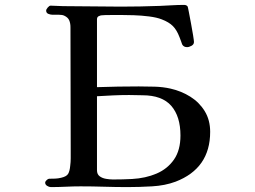

<svg xmlns="http://www.w3.org/2000/svg" viewBox="-20 -759 1040 782"><path d="M715 -207Q715 -285 677.5 -328Q640 -371 560 -371Q547 -371 533.5 -371.5Q520 -372 506 -372Q473 -372 440.5 -370.5Q408 -369 375 -367V-66Q375 -49 386 -41Q397 -33 412.5 -30.5Q428 -28 440 -28Q460 -28 479.5 -28.5Q499 -29 518 -30Q573 -33 617.5 -52Q662 -71 688.5 -109Q715 -147 715 -207ZM836 -222Q836 -73 695 -19Q652 -3 599 0Q546 3 500 3Q452 3 404 1.5Q356 0 308 0Q278 0 247.5 1.5Q217 3 187 3Q180 3 172 -2Q164 -7 164 -15Q164 -20 170 -25.5Q176 -31 180 -31Q192 -31 204.5 -31.5Q217 -32 229 -35Q251 -40 257.5 -51Q264 -62 266 -84Q268 -99 268 -114.5Q268 -130 268 -146Q268 -272 267.5 -397.5Q267 -523 267 -649Q267 -664 262 -676Q257 -688 242 -695Q234 -699 219 -699Q204 -699 193 -699Q186 -699 177 -702.5Q168 -706 168 -716Q168 -721 174.5 -728.5Q181 -736 186 -736Q199 -736 211.5 -735Q224 -734 237 -734Q296 -734 355 -733Q414 -732 472 -732Q552 -732 631 -735Q656 -736 680.5 -737.5Q705 -739 730 -739Q739 -739 744 -733Q745 -732 749 -711Q753 -690 758 -663.5Q763 -637 766.5 -615Q770 -593 770 -588Q770 -578 760 -572.5Q750 -567 742 -567Q728 -567 722 -578Q719 -586 716.5 -593.5Q714 -601 711 -608Q700 -637 684 -653Q668 -669 639 -680Q619 -688 587.5 -692Q556 -696 524.5 -697Q493 -698 470 -698Q464 -698 445 -698Q426 -698 408 -697.5Q390 -697 387 -695Q375 -692 375 -681V-404Q461 -407 545 -407Q577 -407 610.5 -406Q644 -405 675 -398Q719 -388 755.5 -365Q792 -342 814 -306Q836 -270 836 -222Z"/></svg>

Font: Kaisei HarunoUmi Medium
Style: Regular
Weight: 500
Designer: Font-Kai, 金井和夫
Foundry: KAZUO KANAI
Version: Version 5.003